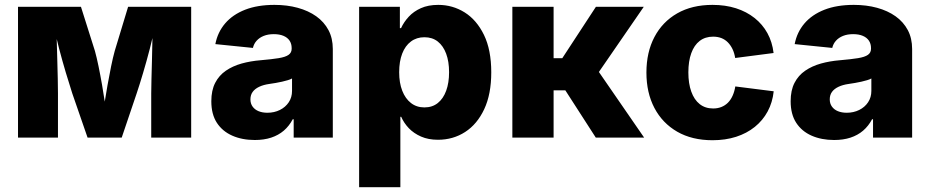

<svg xmlns="http://www.w3.org/2000/svg" viewBox="-20 -567 3832 791"><path d="M54.2 0V-539.1H313.5L371.1 -356.9Q378.4 -330.6 386 -293.7Q393.6 -256.8 400.6 -216.3Q407.7 -175.8 413.3 -137.7Q418.9 -99.6 422.9 -70.3H399.9Q403.8 -99.1 409.7 -137.2Q415.5 -175.3 422.9 -215.8Q430.2 -256.3 437.7 -293.5Q445.3 -330.6 452.6 -356.9L507.8 -539.1H767.6V0H603V-182.1Q603 -206.5 604 -241.5Q605 -276.4 606 -316.2Q606.9 -356 607.7 -395.5Q608.4 -435.1 608.9 -469.7H621.1Q610.8 -418.9 597.2 -366.2Q583.5 -313.5 569.3 -265.9Q555.2 -218.3 543 -182.1L481.4 0H340.8L277.8 -182.1Q265.6 -219.7 251.2 -267.8Q236.8 -315.9 223.1 -368.2Q209.5 -420.4 199.7 -469.7H212.9Q212.9 -436 213.9 -396.5Q214.8 -356.9 216.1 -317.1Q217.3 -277.3 218 -242.2Q218.8 -207 218.8 -182.1V0Z M1029.8 9.8Q977.5 9.8 937 -8.1Q896.5 -25.9 873.5 -61Q850.6 -96.2 850.6 -149.9Q850.6 -194.8 866.5 -225.6Q882.3 -256.3 910.4 -275.6Q938.5 -294.9 975.1 -305.2Q1011.7 -315.4 1053.2 -318.8Q1099.6 -322.8 1127.9 -327.4Q1156.2 -332 1168.9 -341.1Q1181.6 -350.1 1181.6 -366.2V-368.7Q1181.6 -386.7 1172.9 -399.7Q1164.1 -412.6 1147.7 -419.4Q1131.3 -426.3 1107.9 -426.3Q1084.5 -426.3 1066.7 -419.2Q1048.8 -412.1 1037.4 -399.4Q1025.9 -386.7 1022 -369.6L867.2 -385.3Q876.5 -434.1 907.5 -470.5Q938.5 -506.8 989.7 -526.9Q1041 -546.9 1110.8 -546.9Q1162.6 -546.9 1206.5 -534.9Q1250.5 -522.9 1283 -499.8Q1315.4 -476.6 1333.3 -442.9Q1351.1 -409.2 1351.1 -365.2V0H1189.9V-75.7H1186Q1171.4 -47.9 1149.2 -28.8Q1127 -9.8 1097.2 0Q1067.4 9.8 1029.8 9.8ZM1081.5 -102.5Q1109.9 -102.5 1133.1 -114Q1156.2 -125.5 1169.7 -145.8Q1183.1 -166 1183.1 -192.4V-243.7Q1176.3 -239.7 1165.5 -236.6Q1154.8 -233.4 1142.1 -230.5Q1129.4 -227.5 1116 -225.3Q1102.5 -223.1 1089.8 -221.2Q1065.4 -217.8 1047.9 -209.5Q1030.3 -201.2 1021 -188.5Q1011.7 -175.8 1011.7 -157.7Q1011.7 -140.1 1020.8 -127.7Q1029.8 -115.2 1045.4 -108.9Q1061 -102.5 1081.5 -102.5Z M1459.5 204.1V-539.1H1627.4V-451.2H1632.3Q1644 -476.6 1664.1 -498.3Q1684.1 -520 1714.1 -533.4Q1744.1 -546.9 1785.6 -546.9Q1844.7 -546.9 1894.3 -515.9Q1943.8 -484.9 1973.9 -423.1Q2003.9 -361.3 2003.9 -269Q2003.9 -179.2 1974.9 -117.2Q1945.8 -55.2 1896.2 -23.2Q1846.7 8.8 1784.2 8.8Q1744.6 8.8 1714.6 -4.4Q1684.6 -17.6 1664.3 -38.8Q1644 -60.1 1632.8 -85.9H1629.4V204.1ZM1728.5 -124.5Q1761.2 -124.5 1783.7 -142.6Q1806.2 -160.6 1818.1 -193.1Q1830.1 -225.6 1830.1 -269.5Q1830.1 -313.5 1818.1 -345.7Q1806.2 -377.9 1783.7 -395.8Q1761.2 -413.6 1728.5 -413.6Q1696.3 -413.6 1672.9 -396Q1649.4 -378.4 1637 -346.2Q1624.5 -314 1624.5 -269.5Q1624.5 -225.6 1637.2 -193.1Q1649.9 -160.6 1673.1 -142.6Q1696.3 -124.5 1728.5 -124.5Z M2090.8 0V-539.1H2260.7V-327.1H2296.4L2435.1 -539.1H2632.3L2447.3 -270.5L2633.8 0H2434.6L2309.1 -194.8H2260.7V0Z M2915.5 10.7Q2831.1 10.7 2770 -24.4Q2709 -59.6 2676 -122.3Q2643.1 -185.1 2643.1 -268.1Q2643.1 -351.6 2676 -414.3Q2709 -477.1 2770 -512Q2831.1 -546.9 2915.5 -546.9Q2968.3 -546.9 3012 -533Q3055.7 -519 3088.6 -492.9Q3121.6 -466.8 3141.6 -430.4Q3161.6 -394 3167 -348.6L3008.8 -328.1Q3005.4 -349.1 2997.6 -365.2Q2989.7 -381.3 2978.3 -392.8Q2966.8 -404.3 2951.7 -410.2Q2936.5 -416 2918 -416Q2885.3 -416 2862.5 -398.4Q2839.8 -380.9 2827.9 -347.9Q2815.9 -314.9 2815.9 -268.6Q2815.9 -223.1 2827.9 -189.7Q2839.8 -156.2 2862.5 -138.2Q2885.3 -120.1 2918 -120.1Q2936.5 -120.1 2951.9 -126.2Q2967.3 -132.3 2979 -144Q2990.7 -155.8 2998.3 -172.9Q3005.9 -189.9 3009.3 -210.9L3167.5 -190.9Q3162.6 -145 3142.6 -107.9Q3122.6 -70.8 3089.6 -44.2Q3056.6 -17.6 3012.5 -3.4Q2968.3 10.7 2915.5 10.7Z M3416.5 9.8Q3364.3 9.8 3323.7 -8.1Q3283.2 -25.9 3260.3 -61Q3237.3 -96.2 3237.3 -149.9Q3237.3 -194.8 3253.2 -225.6Q3269 -256.3 3297.1 -275.6Q3325.2 -294.9 3361.8 -305.2Q3398.4 -315.4 3439.9 -318.8Q3486.3 -322.8 3514.6 -327.4Q3543 -332 3555.7 -341.1Q3568.4 -350.1 3568.4 -366.2V-368.7Q3568.4 -386.7 3559.6 -399.7Q3550.8 -412.6 3534.4 -419.4Q3518.1 -426.3 3494.6 -426.3Q3471.2 -426.3 3453.4 -419.2Q3435.5 -412.1 3424.1 -399.4Q3412.6 -386.7 3408.7 -369.6L3253.9 -385.3Q3263.2 -434.1 3294.2 -470.5Q3325.2 -506.8 3376.5 -526.9Q3427.7 -546.9 3497.6 -546.9Q3549.3 -546.9 3593.3 -534.9Q3637.2 -522.9 3669.7 -499.8Q3702.1 -476.6 3720 -442.9Q3737.8 -409.2 3737.8 -365.2V0H3576.7V-75.7H3572.8Q3558.1 -47.9 3535.9 -28.8Q3513.7 -9.8 3483.9 0Q3454.1 9.8 3416.5 9.8ZM3468.3 -102.5Q3496.6 -102.5 3519.8 -114Q3543 -125.5 3556.4 -145.8Q3569.8 -166 3569.8 -192.4V-243.7Q3563 -239.7 3552.2 -236.6Q3541.5 -233.4 3528.8 -230.5Q3516.1 -227.5 3502.7 -225.3Q3489.3 -223.1 3476.6 -221.2Q3452.1 -217.8 3434.6 -209.5Q3417 -201.2 3407.7 -188.5Q3398.4 -175.8 3398.4 -157.7Q3398.4 -140.1 3407.5 -127.7Q3416.5 -115.2 3432.1 -108.9Q3447.8 -102.5 3468.3 -102.5Z"/></svg>

Font: Inter 18pt ExtraBold
Style: Regular
Weight: 800
Designer: Rasmus Andersson
Foundry: rsms
Version: Version 4.001;git-66647c0bb